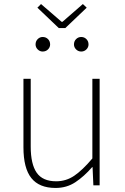

<svg xmlns="http://www.w3.org/2000/svg" viewBox="-20 -917 617 950"><path d="M255 13Q174 13 135 -36Q96 -85 96 -188V-527H132V-192Q132 -105 161.5 -62.5Q191 -20 258 -20Q307 -20 347.5 -47.5Q388 -75 437 -133V-527H473V0H442L438 -90H436Q396 -44 353 -15.5Q310 13 255 13ZM271 -778 165 -879 183 -897 285 -809H289L390 -897L409 -879L303 -778ZM191 -662Q177 -662 166.5 -672.5Q156 -683 156 -697Q156 -713 166.5 -723.5Q177 -734 191 -734Q207 -734 217.5 -723.5Q228 -713 228 -697Q228 -683 217.5 -672.5Q207 -662 191 -662ZM382 -662Q367 -662 356.5 -672.5Q346 -683 346 -697Q346 -713 356.5 -723.5Q367 -734 382 -734Q397 -734 407.5 -723.5Q418 -713 418 -697Q418 -683 407.5 -672.5Q397 -662 382 -662Z"/></svg>

Font: Noto Sans TC Thin
Style: Regular
Weight: 100
Designer: Ryoko NISHIZUKA 西塚涼子 (kana, bopomofo & ideographs); Paul D. Hunt (Latin, Greek & Cyrillic); Sandoll Communications 산돌커뮤니
Foundry: Adobe
Version: Version 2.004-H2;hotconv 1.0.118;makeotfexe 2.5.65603